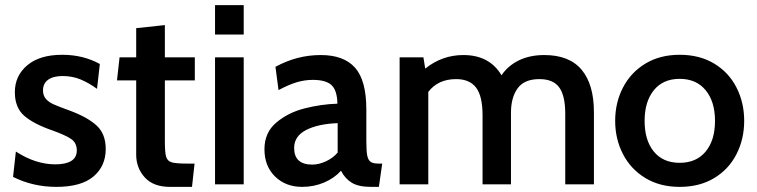

<svg xmlns="http://www.w3.org/2000/svg" viewBox="-20 -720 2957 750"><path d="M31 -29 42 -128Q119 -78 196 -78Q237 -78 258.5 -91.5Q280 -105 280 -132Q280 -162 258 -177Q236 -192 186 -210Q113 -235 75.5 -267Q38 -299 38 -360Q38 -424 86.5 -465Q135 -506 223 -506Q305 -506 370 -470L359 -373Q326 -397 294 -410Q262 -423 225 -423Q188 -423 168 -408.5Q148 -394 148 -367Q148 -347 159 -334Q170 -321 190.5 -312Q211 -303 255 -287Q322 -262 357.5 -229.5Q393 -197 393 -138Q393 -71 345 -30.5Q297 10 200 10Q109 10 31 -29Z M512 -116V-406H437L447 -496H512V-610L624 -622V-496H741V-406H624V-168Q624 -124 629 -107.5Q634 -91 650.5 -86Q667 -81 710 -81H740L730 10H644Q579 10 545.5 -27Q512 -64 512 -116Z M820 -700H932V-585H820ZM820 -496H932V0H820Z M1013 -137Q1013 -202 1059 -241Q1105 -280 1169.5 -296.5Q1234 -313 1298 -315Q1297 -367 1275 -387.5Q1253 -408 1202 -408Q1170 -408 1138.5 -398.5Q1107 -389 1068 -368L1056 -459Q1140 -505 1233 -505Q1323 -505 1367 -455.5Q1411 -406 1411 -292V-169Q1411 -130 1414.5 -112.5Q1418 -95 1427.5 -88Q1437 -81 1459 -81H1473L1460 10H1429Q1381 10 1354.5 -6Q1328 -22 1312 -53Q1286 -24 1246 -7Q1206 10 1160 10Q1096 10 1054.5 -30.5Q1013 -71 1013 -137ZM1299 -124V-239Q1222 -236 1175.5 -212Q1129 -188 1129 -142Q1129 -77 1200 -77Q1225 -77 1252.5 -89.5Q1280 -102 1299 -124Z M2300 -282V0H2188V-276Q2188 -346 2164.5 -378.5Q2141 -411 2087 -411Q2028 -411 2002 -375Q1976 -339 1976 -280V0H1865V-269Q1865 -345 1839.5 -378Q1814 -411 1762 -411Q1691 -411 1653 -361V0H1541V-496H1634L1641 -452Q1707 -505 1790 -505Q1892 -505 1939 -426Q1965 -464 2007.5 -484.5Q2050 -505 2106 -505Q2204 -505 2252 -447.5Q2300 -390 2300 -282Z M2383 -248Q2383 -319 2413.5 -378Q2444 -437 2501 -471.5Q2558 -506 2635 -506Q2713 -506 2770 -471.5Q2827 -437 2857 -378Q2887 -319 2887 -248Q2887 -177 2857 -118Q2827 -59 2770 -24.5Q2713 10 2635 10Q2558 10 2501 -24.5Q2444 -59 2413.5 -118Q2383 -177 2383 -248ZM2773 -248Q2773 -323 2736.5 -367.5Q2700 -412 2635 -412Q2570 -412 2534 -367.5Q2498 -323 2498 -248Q2498 -172 2534 -128Q2570 -84 2635 -84Q2700 -84 2736.5 -128Q2773 -172 2773 -248Z"/></svg>

Font: Cabin SemiBold
Style: Regular
Weight: 600
Designer: Pablo Impallari
Foundry: Pablo Impallari. http://www.impallari.com Igino Marini. http://www.ikern.com
Version: Version 2.200